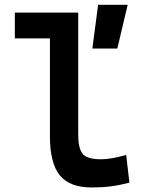

<svg xmlns="http://www.w3.org/2000/svg" viewBox="-20 -786 626 815"><path d="M370.1 9.8Q275.4 9.8 233.6 -42Q191.9 -93.8 191.9 -207.5V-623H43V-732.4H312V-212.4Q312 -158.7 329.8 -134.3Q347.7 -109.9 409.2 -109.9Q451.2 -109.9 515.6 -128.4L529.3 -10.7Q488.8 0 451.2 4.9Q413.6 9.8 370.1 9.8ZM372.1 -580.1 396.5 -765.6H522L478 -580.1Z"/></svg>

Font: Cascadia Code SemiBold
Style: Regular
Weight: 600
Monospace: yes
Designer: Aaron Bell
Foundry: Saja Typeworks
Version: Version 2404.023; ttfautohint (v1.8.4)